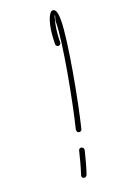

<svg xmlns="http://www.w3.org/2000/svg" viewBox="-125 -640 468 710"><g transform="rotate(-20 108.5 -285.0)"><path d="M120 -139C125 -139 129 -142 130 -147C155 -248 197 -474 197 -551C197 -586 190 -596 180 -596C165 -596 146 -551 146 -475C146 -470 150 -465 156 -465C162 -465 166 -470 166 -475C166 -539 182 -576 180 -576C186 -576 177 -565 177 -551C177 -476 135 -252 110 -152C110 -151 110 -150 110 -149C110 -144 114 -139 120 -139ZM80 26C84 26 88 23 90 19C100 -9 109 -46 115 -70V-71C115 -72 115 -72 115 -73C115 -78 110 -83 105 -83C100 -83 96 -80 95 -75C89 -50 80 -15 71 12C70 14 70 15 70 16C70 22 74 26 80 26Z"/></g></svg>

Font: Mistral SingleLine Outline
Style: Regular
Weight: 300
Designer: François Chastanet, Élisa Garzelli, Anais Alves, Morgane Autin
Foundry: institut supérieur des arts et du design Toulouse / isdaT
Version: Version 1.000;Glyphs 3.3 (3337)